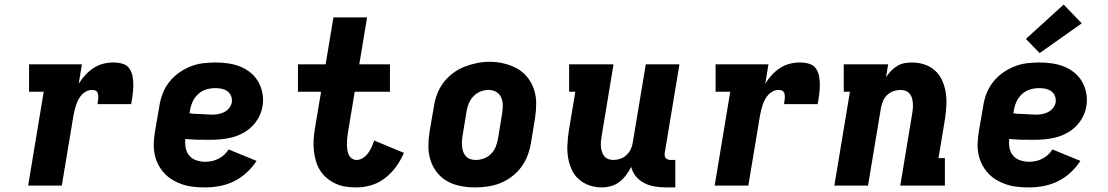

<svg xmlns="http://www.w3.org/2000/svg" viewBox="-20 -811 4840 839"><path d="M103 0 171 -410H107V-530H338L324 -445Q336 -465 352.5 -483Q369 -501 389 -514Q409 -527 431.5 -532.5Q454 -538 476 -538Q496 -538 515.5 -532.5Q535 -527 545.5 -511.5Q556 -496 559.5 -476.5Q563 -457 562.5 -436.5Q562 -416 559.5 -396Q557 -376 553 -356H406Q407 -363 408 -369.5Q409 -376 409.5 -383Q410 -390 409 -396.5Q408 -403 405 -408.5Q402 -414 395.5 -416Q389 -418 382 -418Q370 -418 358.5 -412.5Q347 -407 338 -397.5Q329 -388 323 -376.5Q317 -365 313 -353.5Q309 -342 306 -330Q303 -318 301 -306L250 0Z M877 8Q851 8 826.5 5.5Q802 3 779 -4.5Q756 -12 735.5 -24Q715 -36 699 -53Q683 -70 672 -91Q661 -112 656 -136Q651 -160 652 -185Q653 -210 657 -235L676 -345Q680 -373 690 -400Q700 -427 718 -450.5Q736 -474 760 -491.5Q784 -509 811 -520Q838 -531 866 -534.5Q894 -538 921 -538Q949 -538 977 -534Q1005 -530 1030 -520Q1055 -510 1075.5 -493Q1096 -476 1109 -453Q1122 -430 1127 -402.5Q1132 -375 1127 -346Q1123 -322 1111 -299Q1099 -276 1080.5 -258Q1062 -240 1039 -228Q1016 -216 991.5 -210Q967 -204 943 -202Q919 -200 895 -200Q869 -200 842.5 -200.5Q816 -201 790 -204Q788 -184 791.5 -164.5Q795 -145 807 -131Q819 -117 838 -110.5Q857 -104 877 -104Q891 -104 905.5 -107Q920 -110 934 -117Q948 -124 959.5 -134.5Q971 -145 979 -158L1101 -108Q1083 -80 1057.5 -56.5Q1032 -33 1002 -18.5Q972 -4 940 2Q908 8 877 8ZM908 -310Q921 -310 934.5 -312.5Q948 -315 960.5 -321.5Q973 -328 982 -339.5Q991 -351 993 -364Q995 -379 989.5 -392Q984 -405 973.5 -412.5Q963 -420 949 -423Q935 -426 921 -426Q901 -426 881 -420Q861 -414 845.5 -399.5Q830 -385 821.5 -366Q813 -347 810 -327L808 -316Q821 -314 833.5 -313.5Q846 -313 858.5 -312.5Q871 -312 883.5 -311Q896 -310 908 -310Z M1538 8Q1514 8 1490.5 4.5Q1467 1 1446.5 -8.5Q1426 -18 1408.5 -32.5Q1391 -47 1379 -66Q1367 -85 1360.5 -107.5Q1354 -130 1351.5 -153Q1349 -176 1350.5 -200.5Q1352 -225 1356 -249L1383 -410H1282V-530H1403L1437 -735H1584L1550 -530H1684V-410H1530L1500 -229Q1498 -217 1497 -205Q1496 -193 1496 -181Q1496 -169 1497.5 -157.5Q1499 -146 1503.5 -135.5Q1508 -125 1517.5 -118.5Q1527 -112 1538 -112Q1553 -112 1566.5 -121Q1580 -130 1589 -142.5Q1598 -155 1604 -168.5Q1610 -182 1615 -197L1745 -143Q1732 -112 1711.5 -83.5Q1691 -55 1663.5 -33.5Q1636 -12 1603.5 -2Q1571 8 1538 8Z M2056 8Q2024 8 1993 2Q1962 -4 1935.5 -18.5Q1909 -33 1890 -57Q1871 -81 1861.5 -110Q1852 -139 1852 -171Q1852 -203 1857 -235L1876 -345Q1880 -373 1890 -399.5Q1900 -426 1917.5 -449.5Q1935 -473 1959 -491Q1983 -509 2010 -519.5Q2037 -530 2064.5 -535.5Q2092 -541 2120 -541Q2152 -541 2182.5 -533.5Q2213 -526 2239.5 -511.5Q2266 -497 2285 -473Q2304 -449 2313.5 -420Q2323 -391 2323 -359Q2323 -327 2318 -295L2300 -185Q2295 -157 2285 -130.5Q2275 -104 2257.5 -80.5Q2240 -57 2216 -39Q2192 -21 2165.5 -10.5Q2139 0 2111 4Q2083 8 2056 8ZM2059 -112Q2077 -112 2094.5 -118.5Q2112 -125 2125.5 -138.5Q2139 -152 2146 -169.5Q2153 -187 2156 -204L2174 -314Q2177 -333 2177 -351Q2177 -369 2170 -385Q2163 -401 2148 -409.5Q2133 -418 2114 -418Q2097 -418 2079.5 -411Q2062 -404 2049 -390.5Q2036 -377 2029 -360Q2022 -343 2019 -326L2001 -216Q1999 -204 1998.5 -191.5Q1998 -179 1999.5 -167.5Q2001 -156 2005 -145.5Q2009 -135 2017 -127Q2025 -119 2036 -115.5Q2047 -112 2059 -112Z M2610 8Q2582 8 2555.5 -1Q2529 -10 2509 -28Q2489 -46 2478 -70.5Q2467 -95 2462.5 -122Q2458 -149 2459.5 -178Q2461 -207 2465 -235L2494 -410H2467V-530H2661L2609 -216Q2607 -204 2606 -192.5Q2605 -181 2606 -169.5Q2607 -158 2610.5 -147.5Q2614 -137 2620.5 -128.5Q2627 -120 2637.5 -116Q2648 -112 2660 -112Q2675 -112 2690 -117Q2705 -122 2717 -133Q2729 -144 2736 -158.5Q2743 -173 2745 -188L2802 -530H2949L2885 -144Q2884 -137 2884.5 -131Q2885 -125 2889 -120.5Q2893 -116 2899 -114Q2905 -112 2911 -112H2931V8H2891Q2866 8 2841.5 4Q2817 0 2795.5 -11Q2774 -22 2759 -40Q2744 -58 2738 -82Q2729 -63 2716 -46Q2703 -29 2686.5 -16Q2670 -3 2649.5 2.5Q2629 8 2610 8Z M3103 0 3171 -410H3107V-530H3338L3324 -445Q3336 -465 3352.5 -483Q3369 -501 3389 -514Q3409 -527 3431.5 -532.5Q3454 -538 3476 -538Q3496 -538 3515.5 -532.5Q3535 -527 3545.5 -511.5Q3556 -496 3559.5 -476.5Q3563 -457 3562.5 -436.5Q3562 -416 3559.5 -396Q3557 -376 3553 -356H3406Q3407 -363 3408 -369.5Q3409 -376 3409.5 -383Q3410 -390 3409 -396.5Q3408 -403 3405 -408.5Q3402 -414 3395.5 -416Q3389 -418 3382 -418Q3370 -418 3358.5 -412.5Q3347 -407 3338 -397.5Q3329 -388 3323 -376.5Q3317 -365 3313 -353.5Q3309 -342 3306 -330Q3303 -318 3301 -306L3250 0Z M3626 0 3694 -410H3667V-530H3861L3852 -474Q3862 -489 3874 -501.5Q3886 -514 3901 -523Q3916 -532 3932.5 -535Q3949 -538 3965 -538Q3994 -538 4020.5 -529Q4047 -520 4066.5 -502Q4086 -484 4097 -459.5Q4108 -435 4112.5 -408Q4117 -381 4115.5 -352Q4114 -323 4110 -295L4081 -120H4109V0H3914L3966 -314Q3968 -326 3969 -337.5Q3970 -349 3969 -360.5Q3968 -372 3965 -382.5Q3962 -393 3955 -401.5Q3948 -410 3937.5 -414Q3927 -418 3915 -418Q3900 -418 3885 -413Q3870 -408 3858 -397Q3846 -386 3839.5 -371.5Q3833 -357 3830 -342L3773 0Z M4477 8Q4451 8 4426.5 5.5Q4402 3 4379 -4.5Q4356 -12 4335.5 -24Q4315 -36 4299 -53Q4283 -70 4272 -91Q4261 -112 4256 -136Q4251 -160 4252 -185Q4253 -210 4257 -235L4276 -345Q4280 -373 4290 -400Q4300 -427 4318 -450.5Q4336 -474 4360 -491.5Q4384 -509 4411 -520Q4438 -531 4466 -534.5Q4494 -538 4521 -538Q4549 -538 4577 -534Q4605 -530 4630 -520Q4655 -510 4675.5 -493Q4696 -476 4709 -453Q4722 -430 4727 -402.5Q4732 -375 4727 -346Q4723 -322 4711 -299Q4699 -276 4680.5 -258Q4662 -240 4639 -228Q4616 -216 4591.5 -210Q4567 -204 4543 -202Q4519 -200 4495 -200Q4469 -200 4442.5 -200.5Q4416 -201 4390 -204Q4388 -184 4391.5 -164.5Q4395 -145 4407 -131Q4419 -117 4438 -110.5Q4457 -104 4477 -104Q4491 -104 4505.5 -107Q4520 -110 4534 -117Q4548 -124 4559.5 -134.5Q4571 -145 4579 -158L4701 -108Q4683 -80 4657.5 -56.5Q4632 -33 4602 -18.5Q4572 -4 4540 2Q4508 8 4477 8ZM4508 -310Q4521 -310 4534.5 -312.5Q4548 -315 4560.5 -321.5Q4573 -328 4582 -339.5Q4591 -351 4593 -364Q4595 -379 4589.5 -392Q4584 -405 4573.5 -412.5Q4563 -420 4549 -423Q4535 -426 4521 -426Q4501 -426 4481 -420Q4461 -414 4445.5 -399.5Q4430 -385 4421.5 -366Q4413 -347 4410 -327L4408 -316Q4421 -314 4433.5 -313.5Q4446 -313 4458.5 -312.5Q4471 -312 4483.5 -311Q4496 -310 4508 -310ZM4523 -579 4463 -641 4628 -791 4707 -709Z"/></svg>

Font: Iosevka Slab Heavy Extended
Style: Italic
Weight: 900
Width: 7
Italic angle: -9°
Monospace: yes
Designer: Belleve Invis
Foundry: Belleve Invis
Version: Version 11.1.0; ttfautohint (v1.8.3)